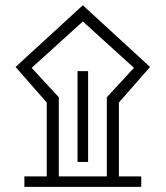

<svg xmlns="http://www.w3.org/2000/svg" viewBox="-20 -726 644 746"><path d="M161.6 -40.5V-327.6L40.5 -465.8L301.8 -705.6L563 -465.8L441.9 -327.6V-40.5H528.8V0H74.7V-40.5ZM395 -348.1 500.5 -462.4 301.8 -642.6 103 -462.4 208.5 -348.1V-40.5H395ZM322.3 -449.7V-96.7H281.2V-449.7Z"/></svg>

Font: Estedad-FD Black
Style: Regular
Weight: 900
Designer: Amin Abedi
Version: Version 7.3